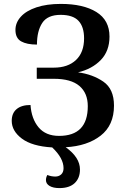

<svg xmlns="http://www.w3.org/2000/svg" viewBox="-20 -744 650 982"><path d="M215 177Q215 164 222 151Q242 159 263 159Q281 159 293 148Q305 137 305 116Q305 65 247 10Q144 4 92 -35Q40 -74 40 -126Q40 -165 65 -186Q90 -207 136 -207Q141 -136 177.5 -92.5Q214 -49 282 -49Q429 -49 429 -201Q429 -268 386 -304.5Q343 -341 256 -341H168V-398H255Q327 -398 368.5 -437Q410 -476 410 -548Q410 -607 381.5 -637.5Q353 -668 290 -668Q223 -668 196 -626.5Q169 -585 169 -516Q117 -516 88 -532.5Q59 -549 59 -591Q59 -628 86.5 -658.5Q114 -689 166.5 -706.5Q219 -724 291 -724Q406 -724 473 -682.5Q540 -641 540 -557Q540 -483 495.5 -437Q451 -391 379 -374Q454 -364 508.5 -326.5Q563 -289 563 -204Q563 -103 494.5 -50Q426 3 316 9Q389 61 389 123Q389 167 362 192.5Q335 218 284 218Q252 218 233.5 207Q215 196 215 177Z"/></svg>

Font: Noto Serif SemiBold
Style: Regular
Weight: 600
Designer: Monotype Design Team
Foundry: Monotype Imaging Inc.
Version: Version 1.001